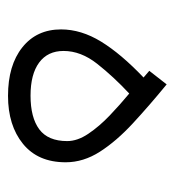

<svg xmlns="http://www.w3.org/2000/svg" viewBox="2 -450 446 491"><g transform="rotate(90 225.5 -205.0)"><path d="M178.7 -348.6 161.6 -363.3 196.3 -407.7Q250.5 -363.3 295.9 -321.3Q341.3 -279.3 368.4 -237.1Q395.5 -194.8 395.5 -149.4Q395.5 -78.6 348.4 -40.3Q301.3 -2 225.6 -2Q147.5 -2 101.6 -38.6Q55.7 -75.2 55.7 -137.7Q55.7 -189 86.9 -240Q118.2 -291 178.7 -348.6ZM341.3 -153.3Q341.3 -179.7 322.5 -207.5Q303.7 -235.4 275.9 -262Q248 -288.6 219.7 -312Q176.8 -272 143.8 -230.2Q110.8 -188.5 110.8 -144Q110.8 -103.5 140.6 -81.5Q170.4 -59.6 225.1 -59.6Q281.2 -59.6 311.3 -82Q341.3 -104.5 341.3 -153.3Z"/></g></svg>

Font: Vazirmatn RD UI ExtraLight
Style: Regular
Weight: 200
Designer: Saber Rastikerdar
Foundry: Saber Rastikerdar
Version: Version 33.003